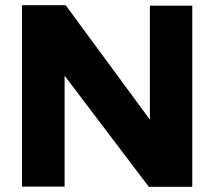

<svg xmlns="http://www.w3.org/2000/svg" viewBox="-20 -722 830 743"><path d="M65 0V-702H234L560 -259V-700H724V1H556L230 -429V0Z"/></svg>

Font: Georama SemiExpanded
Style: Bold
Weight: 700
Width: 6
Designer: Jean-Baptiste Levee
Foundry: Production Type
Version: Version 1.001